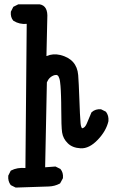

<svg xmlns="http://www.w3.org/2000/svg" viewBox="-20 -721 540 874"><path d="M50.3 132.3 30.8 122.6 29.3 121.6 28.3 120.6Q15.6 103.5 17.6 79.6V78.6L18.1 77.6L27.8 58.1L28.8 56.2L30.3 55.2Q58.6 40.5 95.7 43.9L101.6 -612.3Q85 -610.8 70.1 -614.3Q55.2 -617.7 42 -626L41 -626.5L40.5 -627Q33.7 -634.8 31 -644.8Q28.3 -654.8 29.3 -666.5V-667.5L29.8 -668.5L39.6 -688L40.5 -689.9L42.5 -690.9L62 -700.7L63 -701.2H64.5H160.2H160.6H161.1Q199.2 -694.3 195.3 -638.2L191.4 -465.8Q221.2 -478.5 254.4 -470.7Q292 -461.4 312.5 -438.5Q333 -415.5 335.9 -379.4Q337.4 -362.3 338.6 -334.7Q339.8 -307.1 341.3 -269Q343.8 -193.8 346.7 -161.1Q346.7 -160.2 346.9 -158.9Q347.2 -157.7 347.2 -156.7Q347.2 -155.8 347.4 -154.8Q347.7 -153.8 347.7 -152.8Q347.7 -151.9 347.9 -151.1Q348.1 -150.4 348.4 -149.7Q348.6 -148.9 348.6 -147.9Q348.6 -147 349.1 -146.5Q350.1 -143.1 351.1 -140.9Q352.1 -138.7 353 -137.9Q354 -137.2 354.7 -137.2Q355.5 -137.2 356.4 -137.7Q367.7 -140.6 375.5 -159.7Q384.3 -181.2 396 -208.5L396.5 -209.5L397.5 -210.4Q406.2 -218.3 416.7 -221.4Q427.2 -224.6 439 -223.6H439.9L440.9 -223.1L460.4 -213.4L461.9 -212.4L462.9 -211.4Q475.6 -194.3 473.6 -170.4V-169.9V-169.4Q463.4 -125 425.3 -85Q386.2 -43.9 347.2 -45.9Q309.1 -47.9 288.1 -69.3Q267.1 -89.8 262.7 -118.2Q260.7 -131.8 259.8 -158.4Q258.8 -185.1 258.8 -225.6Q258.8 -241.7 258.5 -256.1Q258.3 -270.5 257.8 -283.4Q257.3 -296.4 256.8 -308.1Q256.3 -319.8 255.4 -329.8Q254.4 -339.8 253.4 -348.6Q252.4 -356.9 250.5 -362.8Q247.1 -374.5 241.9 -377.9Q236.8 -381.3 228 -378.9Q204.1 -371.6 193.4 -346.2L185.5 40.5L231 37.1H232.4L233.9 37.6L253.4 47.4L254.9 47.9L255.4 48.8Q268.6 64.5 266.6 88.4V89.8L266.1 90.8L254.4 112.3L253.4 113.8L252 114.7Q229 127 201.7 127.9Q175.8 128.9 52.7 132.8H51.3Z"/></svg>

Font: NaikaiFont
Style: SemiBold
Weight: 600
Version: Version 1.89